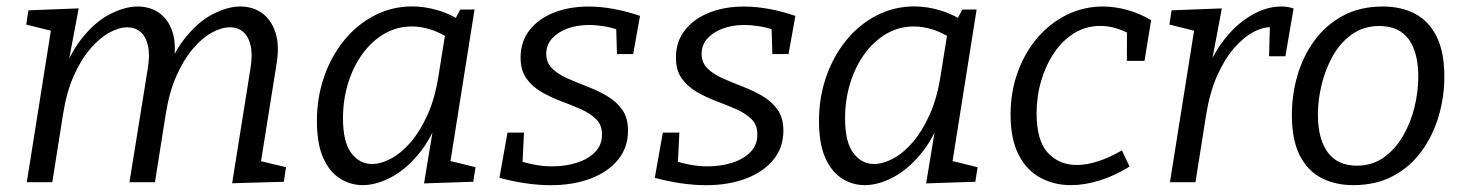

<svg xmlns="http://www.w3.org/2000/svg" viewBox="-20 -557 4480 587"><path d="M689.7 3.3 745.4 -345.6Q752.7 -388.5 746.4 -416.8Q740.1 -445.1 723.6 -459.3Q707.2 -473.5 683.2 -473.5Q656.9 -473.5 627.3 -457.1Q597.7 -440.8 569.7 -408Q541.7 -375.2 519.4 -325.1Q497.2 -275 486.5 -206.8L453.8 0H375.8L431.5 -345.6Q438.8 -388.5 432.5 -416.8Q426.2 -445.1 409.7 -459.3Q393.2 -473.5 369.3 -473.5Q343.6 -473.5 314 -457.1Q284.4 -440.8 256.1 -408Q227.8 -375.2 205.5 -325.1Q183.2 -275 172.6 -206.8L139.9 0H61.9L138.2 -479.9L169 -454.8L60.2 -481.9L66.9 -525.4L220.5 -531.4L183.5 -334.5L160.1 -296.6Q186.7 -384 227.9 -436.7Q269.1 -489.4 315.2 -513.2Q361.4 -537.1 400.8 -537.1Q438.5 -537.1 466.3 -517.7Q494.1 -498.4 507 -460.4Q519.8 -422.4 510.8 -366.4L503.5 -320.1L475 -296.6Q501.7 -384 542.7 -436.7Q583.7 -489.4 629.5 -513.2Q675.3 -537.1 714.7 -537.1Q753.1 -537.1 781.2 -516.9Q809.4 -496.7 822.2 -457.5Q835.1 -418.3 825.4 -360.7L775.1 -45.8L742.3 -72.9L854.4 -45.8L847.7 -1.3Z M1088.9 9Q1050.9 9 1018.9 -11.5Q986.9 -32 967.9 -75Q948.9 -118 948.9 -187Q948.9 -259 970.9 -322.4Q992.9 -385.7 1032.4 -434Q1071.9 -482.4 1125.3 -509.9Q1178.6 -537.4 1241 -537.4Q1278.3 -537.4 1318.9 -525.5Q1359.4 -513.7 1401.7 -485.7L1367.3 -490.4L1387 -527.7L1430.8 -528L1350.8 -23.7L1323.7 -72.9L1433.8 -45.8L1426.8 -1.3L1276.5 3.7L1309.2 -194.9L1332.3 -231.7Q1309.3 -150.1 1268 -96.4Q1226.6 -42.7 1179.1 -16.8Q1131.6 9 1088.9 9ZM1117.1 -55.6Q1144.4 -55.6 1175.4 -72.1Q1206.3 -88.5 1235.1 -121.7Q1263.9 -154.8 1286.8 -205.4Q1309.8 -256 1320.5 -324.3L1343.1 -465.6L1356.8 -437.2Q1325.9 -457.5 1296.6 -466.8Q1267.3 -476.1 1239 -476.1Q1193 -476.1 1154.6 -453.5Q1116.1 -430.8 1087.8 -391.7Q1059.5 -352.6 1044.1 -302Q1028.6 -251.3 1028.6 -195.4Q1028.6 -122.5 1054 -89Q1079.5 -55.6 1117.1 -55.6Z M1663.6 9.2Q1627.1 9.2 1586.4 3.3Q1545.8 -2.7 1506.9 -13.4L1531.5 -151.5H1582L1576.9 -47.4L1565.5 -66.1Q1589.2 -58.1 1615.1 -53.3Q1640.9 -48.4 1667.9 -48.4Q1709.2 -48.4 1743.9 -59.6Q1778.6 -70.7 1799.5 -92.3Q1820.4 -113.9 1820.4 -144.9Q1821 -174.5 1802.8 -192.4Q1784.6 -210.4 1756.2 -223Q1727.8 -235.5 1695.7 -247.5Q1663.6 -259.5 1635.2 -276Q1606.7 -292.5 1588.8 -317.9Q1571 -343.3 1571.6 -383.3Q1572.2 -431.4 1599.8 -465.9Q1627.4 -500.4 1674.2 -518.7Q1721.1 -537 1779.5 -537Q1816.1 -537 1856 -529.7Q1895.8 -522.4 1936.7 -508.4L1915.8 -391.7H1866.3L1863.7 -477.4L1878.5 -462.6Q1853.3 -472.3 1827.9 -476.5Q1802.6 -480.6 1780.8 -480.6Q1744.2 -480.6 1714.7 -469.7Q1685.3 -458.7 1667.9 -439.5Q1650.6 -420.3 1650 -393.3Q1650 -365.7 1667.8 -348Q1685.7 -330.2 1714.5 -317.5Q1743.2 -304.8 1775.3 -292.4Q1807.4 -280.1 1836.2 -263.3Q1864.9 -246.5 1882.8 -220.9Q1900.7 -195.3 1900 -155Q1899.4 -104.9 1869 -68Q1838.6 -31.1 1785.2 -10.9Q1731.9 9.2 1663.6 9.2Z M2138.6 9.2Q2102.1 9.2 2061.4 3.3Q2020.8 -2.7 1981.9 -13.4L2006.5 -151.5H2057L2051.9 -47.4L2040.5 -66.1Q2064.2 -58.1 2090.1 -53.3Q2115.9 -48.4 2142.9 -48.4Q2184.2 -48.4 2218.9 -59.6Q2253.6 -70.7 2274.5 -92.3Q2295.4 -113.9 2295.4 -144.9Q2296 -174.5 2277.8 -192.4Q2259.6 -210.4 2231.2 -223Q2202.8 -235.5 2170.7 -247.5Q2138.6 -259.5 2110.2 -276Q2081.7 -292.5 2063.8 -317.9Q2046 -343.3 2046.6 -383.3Q2047.2 -431.4 2074.8 -465.9Q2102.4 -500.4 2149.2 -518.7Q2196.1 -537 2254.5 -537Q2291.1 -537 2331 -529.7Q2370.8 -522.4 2411.7 -508.4L2390.8 -391.7H2341.3L2338.7 -477.4L2353.5 -462.6Q2328.3 -472.3 2302.9 -476.5Q2277.6 -480.6 2255.8 -480.6Q2219.2 -480.6 2189.7 -469.7Q2160.3 -458.7 2142.9 -439.5Q2125.6 -420.3 2125 -393.3Q2125 -365.7 2142.8 -348Q2160.7 -330.2 2189.5 -317.5Q2218.2 -304.8 2250.3 -292.4Q2282.4 -280.1 2311.2 -263.3Q2339.9 -246.5 2357.8 -220.9Q2375.7 -195.3 2375 -155Q2374.4 -104.9 2344 -68Q2313.6 -31.1 2260.2 -10.9Q2206.9 9.2 2138.6 9.2Z M2623.9 9Q2585.9 9 2553.9 -11.5Q2521.9 -32 2502.9 -75Q2483.9 -118 2483.9 -187Q2483.9 -259 2505.9 -322.4Q2527.9 -385.7 2567.4 -434Q2606.9 -482.4 2660.3 -509.9Q2713.6 -537.4 2776 -537.4Q2813.3 -537.4 2853.9 -525.5Q2894.4 -513.7 2936.7 -485.7L2902.3 -490.4L2922 -527.7L2965.8 -528L2885.8 -23.7L2858.7 -72.9L2968.8 -45.8L2961.8 -1.3L2811.5 3.7L2844.2 -194.9L2867.3 -231.7Q2844.3 -150.1 2803 -96.4Q2761.6 -42.7 2714.1 -16.8Q2666.6 9 2623.9 9ZM2652.1 -55.6Q2679.4 -55.6 2710.4 -72.1Q2741.3 -88.5 2770.1 -121.7Q2798.9 -154.8 2821.8 -205.4Q2844.8 -256 2855.5 -324.3L2878.1 -465.6L2891.8 -437.2Q2860.9 -457.5 2831.6 -466.8Q2802.3 -476.1 2774 -476.1Q2728 -476.1 2689.6 -453.5Q2651.1 -430.8 2622.8 -391.7Q2594.5 -352.6 2579.1 -302Q2563.6 -251.3 2563.6 -195.4Q2563.6 -122.5 2589 -89Q2614.5 -55.6 2652.1 -55.6Z M3254.4 9Q3202.3 9 3160.5 -13.7Q3118.6 -36.3 3094.1 -84.2Q3069.6 -132 3069.6 -206.4Q3069.6 -276.4 3091.6 -336.7Q3113.6 -397.1 3152.1 -441.9Q3190.6 -486.7 3242 -511.9Q3293.3 -537.1 3352 -537.1Q3387 -537.1 3424.7 -527.1Q3462.4 -517.1 3499.4 -495.4L3479.1 -370.9H3425.2L3425.5 -464.9L3434.2 -453.2Q3387.3 -477.8 3344 -477.8Q3300.7 -477.8 3264.9 -456Q3229.1 -434.2 3203.3 -396.2Q3177.5 -358.3 3163.4 -310.6Q3149.2 -263 3149.2 -210.7Q3149.2 -126.8 3183.7 -89.7Q3218.2 -52.6 3271.8 -52.6Q3302.7 -52.6 3338.1 -64.2Q3373.4 -75.9 3410 -97.2L3433.4 -47.7Q3388.1 -19.7 3342.1 -5.3Q3296 9 3254.4 9Z M3556.9 0 3636.9 -502.7 3664 -454.8 3555.2 -481.9 3561.9 -525.4 3715.5 -531.4 3678.5 -334.5 3655.1 -296Q3675.8 -372 3715.1 -425.7Q3754.4 -479.4 3802.4 -508.2Q3850.4 -537.1 3896.5 -537.1Q3918.5 -537.1 3934.8 -531L3909.8 -384.9H3859.9L3862.6 -483.8L3873 -473.8Q3844.6 -476.1 3813.3 -459.8Q3782.1 -443.5 3752.8 -409.7Q3723.5 -375.9 3701 -325.1Q3678.6 -274.3 3667.6 -206.8L3634.9 0Z M4207.7 -537.1Q4264.1 -537.1 4306.2 -514.9Q4348.4 -492.7 4372.1 -445.4Q4395.8 -398 4395.8 -322.4Q4395.8 -261 4378.4 -201.8Q4361.1 -142.7 4326.4 -95Q4291.8 -47.3 4239.6 -19.2Q4187.4 9 4117.3 9Q4062.3 9 4019.8 -13Q3977.3 -35 3953.4 -82.5Q3929.6 -130 3929.6 -205.7Q3929.6 -267.7 3946.7 -326.5Q3963.9 -385.4 3998.6 -432.9Q4033.3 -480.4 4085.5 -508.7Q4137.7 -537.1 4207.7 -537.1ZM4197 -477.5Q4149.4 -477.5 4113.9 -452.5Q4078.5 -427.5 4055.5 -387.2Q4032.5 -346.9 4020.9 -299.2Q4009.2 -251.6 4009.2 -207Q4009.2 -132.4 4039.2 -91.5Q4069.1 -50.5 4128.4 -50.5Q4175.3 -50.5 4210.4 -75.5Q4245.6 -100.5 4269.2 -141Q4292.8 -181.5 4304.5 -229.1Q4316.1 -276.8 4316.1 -322Q4316.1 -396.9 4286.7 -437.2Q4257.2 -477.5 4197 -477.5Z"/></svg>

Font: Bitter Thin
Style: Italic
Weight: 100
Italic angle: -9°
Designer: Sol Matas, and Bitter project Authors
Foundry: Sol Matas
Version: Version 2.002